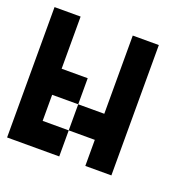

<svg xmlns="http://www.w3.org/2000/svg" viewBox="-96 -696 692 692"><g transform="rotate(20 250.0 -350.0)"><path d="M0 -100V-600H100V-400H200V-300H100V-200H200V-100ZM200 -200V-300H300V-600H400V-100H300V-200Z"/></g></svg>

Font: GalmuriMono9 Regular
Style: Regular
Weight: 400
Designer: Lee Minseo (quiple)
Version: Version 2.399;hotconv 1.1.1;makeotfexe 2.6.0 DEVELOPMENT